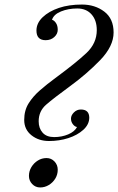

<svg xmlns="http://www.w3.org/2000/svg" viewBox="-20 -802 515 836"><path d="M144.8 -103Q162.1 -113.8 182.6 -113.8Q203.1 -113.8 217.3 -98.9Q231.4 -84 231.4 -63Q231.4 -42 220.9 -24.7Q210.4 -7.3 192.9 3.4Q175.3 14.2 154.8 14.2Q134.3 14.2 120.1 -0.7Q106 -15.6 106 -36.1Q106 -56.6 116.7 -74.5Q127.4 -92.3 144.8 -103ZM178.7 -627Q138.7 -627 138.7 -668.9Q138.7 -701.2 165.8 -727.1Q192.9 -752.9 236.6 -767.6Q280.3 -782.2 336.9 -782.2Q393.6 -782.2 434.1 -751.5Q474.6 -720.7 474.6 -660.6Q474.6 -600.6 416 -540Q357.4 -479.5 285.6 -427.2Q213.4 -374.5 180.9 -346.2Q148.4 -317.9 148.4 -273.9Q148.4 -243.7 165.5 -224.4Q182.6 -205.1 215.8 -205.1Q249 -205.1 277.1 -217Q305.2 -229 315.4 -249Q306.2 -250 297.6 -260.7Q289.1 -271.5 289.1 -285.6Q289.1 -299.8 301.8 -312.5Q314.5 -325.2 332 -325.2Q368.2 -325.2 368.7 -290Q368.7 -260.3 342.8 -236.8Q316.9 -213.4 277.6 -200.7Q238.3 -188 193.4 -188Q148.4 -188 116.9 -213.1Q85.4 -238.3 85.4 -279.8Q85.4 -321.3 104.7 -352.1Q124 -382.8 154.1 -408.9Q184.1 -435.1 221.2 -462.4Q312 -529.3 356.7 -571.5Q401.4 -613.8 401.4 -670.9Q401.4 -713.9 378.4 -739.5Q355.5 -765.1 316.4 -765.1Q277.3 -765.1 245.6 -752.2Q213.9 -739.3 206.5 -715.8Q215.8 -713.4 223.6 -701.9Q231.4 -690.4 231.4 -672.4Q231.4 -654.3 216.3 -640.6Q201.2 -627 178.7 -627Z"/></svg>

Font: PlayfairDisplaySC-Italic
Style: Italic
Weight: 400
Italic angle: -14°
Designer: Claus Eggers Sørensen
Foundry: Claus Eggers Sørensen
Version: Version 1.004;PS 001.004;hotconv 1.0.70;makeotf.lib2.5.58329